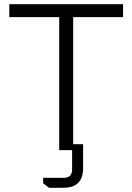

<svg xmlns="http://www.w3.org/2000/svg" viewBox="-20 -710 626 908"><path d="M24 -629V-690H562V-629H326V0H260V-629ZM184 131H281Q321 131 321 91V-28H373V85Q373 178 280 178H212L184 157Z"/></svg>

Font: Oxanium ExtraLight Light
Style: Regular
Weight: 300
Version: Version 2.000